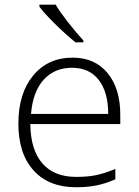

<svg xmlns="http://www.w3.org/2000/svg" viewBox="-20 -786 589 816"><path d="M147.5 -766.1H216.8Q229.5 -742.7 265.1 -696.5Q300.8 -650.4 334.5 -613.8V-606H300.8Q254.9 -643.6 209.5 -688.7Q164.1 -733.9 147.5 -757.8ZM303.2 9.8Q187.5 9.8 122.8 -61.5Q58.1 -132.8 58.1 -260.7Q58.1 -388.7 120.8 -464.8Q183.6 -541 289.1 -541Q382.8 -541 437 -475.6Q491.2 -410.2 491.2 -297.9V-258.8H108.9Q109.9 -149.4 159.9 -91.8Q210 -34.2 303.2 -34.2Q350.1 -34.2 384.5 -40.8Q418.9 -47.4 470.2 -67.9V-23.9Q426.3 -4.9 388.4 2.4Q350.6 9.8 303.2 9.8ZM439.9 -301.8Q439.9 -394 399.9 -446Q359.9 -498 285.9 -498Q211.9 -498 165.8 -447.3Q119.6 -396.5 111.8 -301.8Z"/></svg>

Font: Open Sans Hebrew Light
Style: Regular
Weight: 300
Foundry: Ascender Corporation, Yanek Iontef
Version: Version 2.001;PS 002.001;hotconv 1.0.70;makeotf.lib2.5.58329